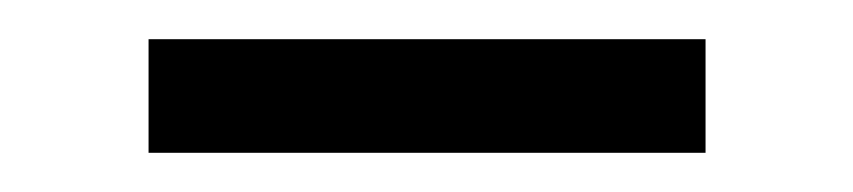

<svg xmlns="http://www.w3.org/2000/svg" viewBox="-20 -694 440 99"><path d="M56.6 -673.8Q127.9 -673.8 343.8 -673.8Q343.8 -659.2 343.8 -615.2Q271.5 -615.2 56.6 -615.2Q56.6 -629.9 56.6 -673.8Z"/></svg>

Font: Lato
Style: Regular
Weight: 400
Designer: Lukasz Dziedzic with Adam Twardoch and Botio Nikoltchev
Version: Version 2.015; 2015-08-06; http://www.latofonts.com/